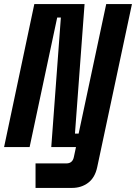

<svg xmlns="http://www.w3.org/2000/svg" viewBox="-27 -720 666 940"><path d="M340 -66H358L493 -700H619L449 98Q438 150 404.5 175Q371 200 326 200H147V80H298Q329 80 335 47L345 0H224L271 -634H253L118 0H-7L141 -700H387Z"/></svg>

Font: Space Mono
Style: Bold Italic
Weight: 700
Italic angle: -12°
Monospace: yes
Designer: Colophon Foundry / Benjamin Critton
Foundry: Colophon Foundry
Version: Version 1.000;PS 1.000;hotconv 1.0.81;makeotf.lib2.5.63406